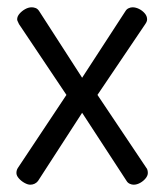

<svg xmlns="http://www.w3.org/2000/svg" viewBox="-20 -499 449 526"><path d="M63 7Q56 7 47 2Q38 -3 31.5 -10.5Q25 -18 25 -25Q25 -33 29 -39L162 -239L32 -433Q31 -436 29 -439.5Q27 -443 27 -446Q27 -454 33.5 -461.5Q40 -469 49 -474Q58 -479 67 -479Q72 -479 77.5 -477Q83 -475 87 -469L205 -286L324 -469Q327 -474 332.5 -476.5Q338 -479 343 -479Q352 -479 361 -474.5Q370 -470 376.5 -462.5Q383 -455 383 -446Q383 -440 378 -433L247 -239L381 -39Q383 -37 384 -33Q385 -29 385 -25Q385 -18 379 -10.5Q373 -3 364 2Q355 7 346 7Q341 7 335.5 4.5Q330 2 327 -3L205 -190L84 -3Q80 2 74.5 4.5Q69 7 63 7Z"/></svg>

Font: Dosis
Style: Regular
Weight: 400
Designer: EdgarTolentino, PabloImpallari, IginoMarini
Foundry: EdgarTolentino, PabloImpallari, IginoMarini
Version: Version 3.001; ttfautohint (v1.8.2)